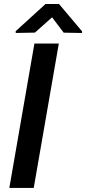

<svg xmlns="http://www.w3.org/2000/svg" viewBox="-20 -925 424 945"><path d="M270.5 -905.3H204.1L57.1 -771.5L57.6 -762.7L151.9 -764.6L236.3 -839.8L293.5 -764.2L383.8 -762.7V-771ZM269.5 -710.9H149.4L25.9 0H146Z"/></svg>

Font: Roboto Medium
Style: Italic
Weight: 500
Italic angle: -12°
Designer: Google
Version: Version 2.137; 2017